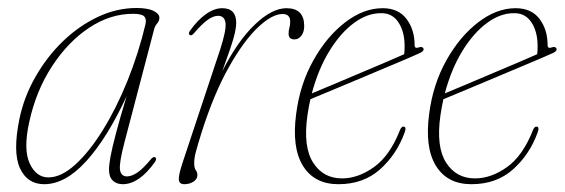

<svg xmlns="http://www.w3.org/2000/svg" viewBox="-20 -453 1412 480"><path d="M291 -96.5Q277.5 -45 280 -28.5Q282.5 -12 297.5 -12Q308.5 -12 322.2 -20.8Q336 -29.5 356.5 -54Q362.5 -62.5 368.5 -59.5Q372.5 -56 367 -47.5Q327.5 7.5 287 7.5Q271.5 7.5 262 -1.5Q252.5 -10.5 252.5 -29Q252.5 -40.5 256.2 -61.2Q260 -82 269.5 -118.2Q279 -154.5 296.5 -212.5Q248.5 -108.5 196 -50.5Q143.5 7.5 90.5 7.5Q48.5 7.5 30 -32.2Q11.5 -72 28.5 -155.5Q40 -211 68.8 -261.2Q97.5 -311.5 137.5 -350Q177.5 -388.5 224.8 -410.8Q272 -433 321 -433Q349.5 -433 364 -425.8Q378.5 -418.5 378.5 -408.5Q378.5 -401 373 -394.5Q367.5 -388 365.5 -380.5ZM53 -147.5Q38 -79.5 54.2 -44.5Q70.5 -9.5 101 -9.5Q133 -9.5 168.2 -41.5Q203.5 -73.5 237.2 -128Q271 -182.5 298.8 -251.2Q326.5 -320 344 -393.5Q346.5 -406.5 340 -412.5Q333.5 -418.5 312.5 -418.5Q255.5 -418.5 202.8 -383.5Q150 -348.5 110 -287.2Q70 -226 53 -147.5Z M454.5 -365.5Q450 -368.5 454.5 -375.5Q473.5 -402.5 494.5 -417.5Q515.5 -432.5 535.5 -432.5Q570.5 -432.5 570.5 -396Q570.5 -381.5 563.8 -357.5Q557 -333.5 535.5 -274.5Q574 -350.5 617 -391.5Q660 -432.5 696 -432.5Q740.5 -432.5 740.5 -388Q740.5 -373 733.5 -363.8Q726.5 -354.5 716 -354.5Q701.5 -354.5 701.5 -369Q701.5 -377 703.5 -383.5Q705.5 -390 705.5 -399Q705.5 -418 686.5 -418Q660 -418 624.5 -384.2Q589 -350.5 552 -284.8Q515 -219 484.5 -123.5Q474 -90 469.8 -74Q465.5 -58 465.5 -46Q465.5 -32.5 469.5 -27.5Q473.5 -22.5 473.5 -15Q473.5 -5.5 463.8 1Q454 7.5 441 7.5Q427.5 7.5 427 -4.5Q426.5 -16.5 437 -48L530.5 -329.5Q546 -377.5 543.8 -395.5Q541.5 -413.5 525 -413.5Q514 -413.5 500 -404Q486 -394.5 464.5 -369.5Q458.5 -362.5 454.5 -365.5Z M991.5 -121.5Q971.5 -66.5 930 -29.5Q888.5 7.5 826 7.5Q766 7.5 737.5 -38.2Q709 -84 720.5 -169Q730 -242.5 763.5 -302.2Q797 -362 843 -397.2Q889 -432.5 936.5 -432.5Q976 -432.5 996.2 -405.8Q1016.5 -379 1016.5 -340.5Q1016.5 -330.5 1027 -334.5Q1035.5 -337.5 1038.5 -332Q1041 -326 1031 -321Q1013.5 -313 976.8 -297.5Q940 -282 896.8 -263.8Q853.5 -245.5 815 -229.5Q776.5 -213.5 756 -205Q751.5 -185 748.5 -164Q737.5 -86 762.8 -46.5Q788 -7 835 -7Q875.5 -7 915.2 -35.5Q955 -64 980 -128Q983.5 -136.5 988.5 -136.5Q997 -136.5 991.5 -121.5ZM933 -420Q899 -420.5 865.2 -395.8Q831.5 -371 803.8 -326Q776 -281 759.5 -219.5Q779 -227.5 809.8 -240.5Q840.5 -253.5 874.8 -268Q909 -282.5 939.8 -295.5Q970.5 -308.5 990.5 -317.5Q991.5 -324.5 991.5 -338Q991.5 -374 976 -397.2Q960.5 -420.5 933 -420Z M1324 -121.5Q1304 -66.5 1262.5 -29.5Q1221 7.5 1158.5 7.5Q1098.5 7.5 1070 -38.2Q1041.5 -84 1053 -169Q1062.5 -242.5 1096 -302.2Q1129.5 -362 1175.5 -397.2Q1221.5 -432.5 1269 -432.5Q1308.5 -432.5 1328.8 -405.8Q1349 -379 1349 -340.5Q1349 -330.5 1359.5 -334.5Q1368 -337.5 1371 -332Q1373.5 -326 1363.5 -321Q1346 -313 1309.2 -297.5Q1272.5 -282 1229.2 -263.8Q1186 -245.5 1147.5 -229.5Q1109 -213.5 1088.5 -205Q1084 -185 1081 -164Q1070 -86 1095.2 -46.5Q1120.5 -7 1167.5 -7Q1208 -7 1247.8 -35.5Q1287.5 -64 1312.5 -128Q1316 -136.5 1321 -136.5Q1329.5 -136.5 1324 -121.5ZM1265.5 -420Q1231.5 -420.5 1197.8 -395.8Q1164 -371 1136.2 -326Q1108.5 -281 1092 -219.5Q1111.5 -227.5 1142.2 -240.5Q1173 -253.5 1207.2 -268Q1241.5 -282.5 1272.2 -295.5Q1303 -308.5 1323 -317.5Q1324 -324.5 1324 -338Q1324 -374 1308.5 -397.2Q1293 -420.5 1265.5 -420Z"/></svg>

Font: Fraunces 144pt Soft Thin
Style: Italic
Weight: 100
Italic angle: -16°
Version: Version 1.000;[0bf87f6ff]